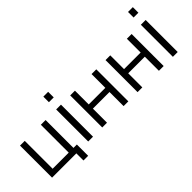

<svg xmlns="http://www.w3.org/2000/svg" viewBox="-7 -1353 2118 2118"><g transform="rotate(-45 1052.0 -294.5)"><path d="M72 -500H146V-65H397V-500H471V-65H524V111H451V0H72Z M636 0V-500H711V0ZM636 -613V-700H711V-613Z M855 -500H929V-285H1188V-500H1262V0H1188V-220H929V0H855Z M1406 -500H1480V-285H1739V-500H1813V0H1739V-220H1480V0H1406Z M1957 0V-500H2032V0ZM1957 -613V-700H2032V-613Z"/></g></svg>

Font: Titillium Web[RUS by Daymarius]
Style: Regular
Weight: 400
Designer: Cyrillization by Daymarius
Foundry: Cyrillization by Daymarius
Version: Version 1.002 September 11, 2018